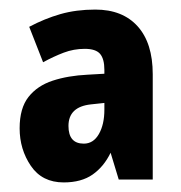

<svg xmlns="http://www.w3.org/2000/svg" viewBox="-20 -742 379 401"><path d="M179 -722Q236 -722 267.5 -687Q299 -652 299 -587V-367H228L211 -423Q197 -394 173.5 -377.5Q150 -361 113 -361Q68 -361 44.5 -395.5Q21 -430 21 -474Q21 -516 39.5 -539.5Q58 -563 90 -573.5Q122 -584 163 -586L198 -588V-596Q198 -619 189 -629.5Q180 -640 157 -640Q134 -640 113 -632Q92 -624 70 -612L41 -686Q73 -703 106 -712.5Q139 -722 179 -722ZM170 -524Q123 -519 123 -479Q123 -442 155 -442Q175 -442 186.5 -462Q198 -482 198 -513V-527Z"/></svg>

Font: Noto Sans Lao Looped ExtraCondensed ExtraBold
Style: Regular
Weight: 800
Width: 2
Designer: Mark Frömberg, Ben Mitchell
Foundry: The Fontpad Ltd
Version: Version 1.002; ttfautohint (v1.8.4.7-5d5b)